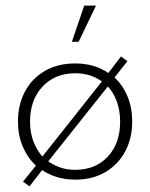

<svg xmlns="http://www.w3.org/2000/svg" viewBox="-20 -630 536 684"><path d="M85 34 62 17 108 -40Q78 -68 61 -108Q44 -148 44 -197Q44 -257 69 -304Q94 -351 140 -377.5Q186 -404 248 -404Q316 -404 366 -370L411 -429L434 -412L388 -354Q418 -326 434.5 -286Q451 -246 451 -197Q451 -137 426 -90.5Q401 -44 355.5 -17Q310 10 248 10Q213 10 183.5 1Q154 -8 130 -24ZM122 -61 351 -350V-334Q328 -352 303 -360.5Q278 -369 248 -369Q176 -369 131.5 -321.5Q87 -274 87 -197Q87 -156 100 -123.5Q113 -91 136 -67ZM248 -25Q320 -25 364 -72Q408 -119 408 -197Q408 -238 395 -271.5Q382 -305 360 -326L369 -328L143 -44L145 -60Q166 -44 191.5 -34.5Q217 -25 248 -25ZM236 -481 280 -610H322L260 -481Z"/></svg>

Font: Rokkitt ExtraLight
Style: Regular
Weight: 250
Version: Version 3.103